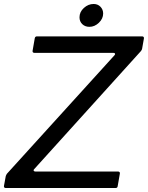

<svg xmlns="http://www.w3.org/2000/svg" viewBox="-38 -946 745 966"><path d="M554 -9Q553 0 543 0H-9Q-14 0 -16.5 -3Q-19 -6 -18 -11L-9 -60Q-7 -66 -3 -72L538 -668Q541 -671 541 -674Q541 -680 532 -680H135Q130 -680 127.5 -683Q125 -686 126 -691L137 -754Q139 -763 148 -763H677Q682 -763 684.5 -760Q687 -757 686 -752L677 -701Q676 -695 671 -689L134 -95Q131 -92 131 -89Q131 -87 133.5 -85Q136 -83 140 -83H556Q561 -83 563.5 -80Q566 -77 565 -72ZM362 -859Q362 -886 384 -906Q406 -926 433 -926Q454 -926 467.5 -912Q481 -898 481 -878Q481 -852 459.5 -831.5Q438 -811 412 -811Q390 -811 376 -824.5Q362 -838 362 -859Z"/></svg>

Font: Open Sauce Two
Style: Italic
Weight: 400
Italic angle: -10°
Designer: Alfredo Marco Pradil
Foundry: Creative Sauce Fz LLC
Version: Version 1.477